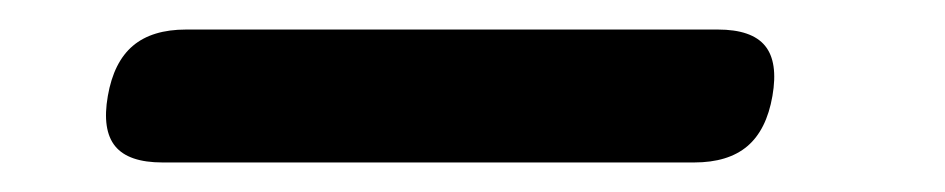

<svg xmlns="http://www.w3.org/2000/svg" viewBox="-20 -395 640 130"><path d="M90 -285Q67 -285 58 -296Q49 -307 53 -330Q57 -353 70 -364Q83 -375 106 -375H466Q489 -375 498 -364Q507 -353 503 -330Q499 -307 486 -296Q473 -285 450 -285Z"/></svg>

Font: Maple Mono
Style: Italic
Weight: 400
Italic angle: -10°
Monospace: yes
Designer: subframe7536
Version: Version 7.300